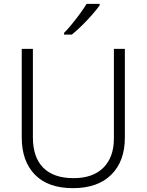

<svg xmlns="http://www.w3.org/2000/svg" viewBox="-20 -968 762 998"><path d="M629 -252Q629 -130 558.5 -60Q488 10 359 10Q230 10 161.5 -60Q93 -130 93 -254V-714H151V-254Q151 -150 205 -96Q259 -42 362 -42Q463 -42 517.5 -96.5Q572 -151 572 -248V-714H629ZM498 -940Q483 -919 458.5 -891Q434 -863 406 -835.5Q378 -808 353 -788H313V-797Q332 -816 354 -843Q376 -870 396.5 -898Q417 -926 430 -948H498Z"/></svg>

Font: Noto Sans Lao Looped Light
Style: Regular
Weight: 300
Designer: Mark Frömberg, Ben Mitchell
Foundry: The Fontpad Ltd
Version: Version 1.002; ttfautohint (v1.8.4.7-5d5b)